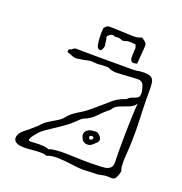

<svg xmlns="http://www.w3.org/2000/svg" viewBox="-111 -684 746 786"><g transform="rotate(20 262.0 -291.5)"><path d="M335 4Q316 4 285 -0.5Q254 -5 223 -6Q192 -7 173 2Q165 -3 148.5 -3Q132 -3 115.5 -1.5Q99 0 89 1H76Q51 1 40.5 -6.5Q30 -14 30 -24Q30 -46 59 -67Q70 -75 80 -84.5Q90 -94 102 -104Q115 -120 132.5 -131Q150 -142 166.5 -151.5Q183 -161 192 -173Q210 -195 234 -208.5Q258 -222 277 -238Q295 -253 312.5 -268Q330 -283 348 -299Q357 -307 370 -314.5Q383 -322 403 -329Q412 -339 423.5 -342.5Q435 -346 443.5 -351Q452 -356 452 -370Q452 -383 445.5 -402Q439 -421 420 -421Q416 -421 395.5 -420Q375 -419 354.5 -417.5Q334 -416 328 -416Q319 -416 309.5 -417.5Q300 -419 291 -424Q286 -426 278 -425.5Q270 -425 262 -425Q244 -423 238.5 -423.5Q233 -424 214 -425Q207 -425 200.5 -423.5Q194 -422 186 -420Q167 -417 160.5 -416Q154 -415 150 -415Q140 -415 131 -419.5Q122 -424 113 -426Q109 -427 109.5 -433Q110 -439 113 -440Q122 -442 126.5 -447Q131 -452 141 -452Q147 -452 173.5 -451.5Q200 -451 236.5 -451Q273 -451 309 -451Q345 -451 370.5 -451Q396 -451 400 -452Q428 -457 447 -454.5Q466 -452 470 -444Q475 -440 477 -428Q479 -416 479 -404Q479 -349 480 -316Q481 -283 482 -261Q483 -239 483 -220Q483 -201 482.5 -175.5Q482 -150 479 -108Q478 -101 478 -94Q478 -87 478 -80Q478 -70 479 -61.5Q480 -53 484 -44Q480 -27 474.5 -15Q469 -3 453 -4Q434 -5 426 -4Q418 -3 413.5 -1.5Q409 0 401.5 1Q394 2 375 2Q365 2 355 3Q345 4 335 4ZM172 -26Q181 -31 202 -33Q223 -35 247.5 -34.5Q272 -34 292.5 -33Q313 -32 322 -32Q340 -32 358.5 -32Q377 -32 395 -33Q403 -33 415.5 -34.5Q428 -36 438 -44Q448 -52 447 -72Q446 -93 446 -127Q446 -161 446.5 -199.5Q447 -238 448.5 -272Q450 -306 452 -327Q443 -312 423 -304.5Q403 -297 384 -289.5Q365 -282 357 -266Q334 -248 313.5 -226Q293 -204 266 -194Q259 -191 251 -183.5Q243 -176 236 -169Q222 -155 197.5 -138Q173 -121 150 -106Q127 -91 118 -83Q115 -81 107.5 -72.5Q100 -64 93 -54.5Q86 -45 84.5 -38Q83 -31 92 -31Q99 -31 115 -32Q131 -33 147.5 -32Q164 -31 172 -26ZM316 -99Q298 -99 291 -111.5Q284 -124 284 -131Q284 -143 294.5 -151.5Q305 -160 324 -160Q334 -162 340.5 -158Q347 -154 353 -146Q361 -135 353 -123Q346 -116 336.5 -107.5Q327 -99 316 -99ZM319 -122Q326 -122 329 -129Q331 -131 329 -135Q325 -139 322 -138Q312 -138 312 -131Q312 -130 313.5 -126Q315 -122 319 -122ZM394 -480Q374 -474 369 -481Q364 -488 364 -494Q364 -497 364 -508.5Q364 -520 365 -528Q367 -534 365 -540.5Q363 -547 360 -552Q348 -553 336.5 -553.5Q325 -554 320 -551Q314 -550 310 -548.5Q306 -547 299 -550Q290 -555 278 -553Q269 -552 266 -554.5Q263 -557 255 -555Q248 -553 242 -546.5Q236 -540 241 -532L245 -503Q245 -496 240 -486Q235 -476 224 -483Q218 -487 215.5 -504.5Q213 -522 213 -540.5Q213 -559 214 -566Q214 -571 220.5 -577Q227 -583 232 -583Q240 -584 263.5 -583Q287 -582 311 -581Q335 -580 342 -580Q350 -580 358.5 -581.5Q367 -583 375 -587Q376 -588 388.5 -579Q401 -570 400 -559Z"/></g></svg>

Font: Sankofa Display
Style: Regular
Weight: 400
Designer: Batsirai Madzonga
Foundry: Batsirai Madzonga
Version: Version 1.000; ttfautohint (v1.8.4.7-5d5b)